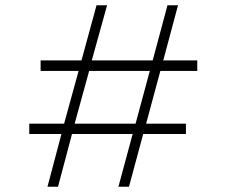

<svg xmlns="http://www.w3.org/2000/svg" viewBox="-20 -708 859 728"><path d="M160 0 213 -200H91V-239H223L278 -439H134V-479H289L346 -688H386L328 -479H559L615 -688H655L599 -479H728V-439H588L534 -239H685V-200H523L469 0H429L483 -200H253L200 0ZM263 -239H494L548 -439H318Z"/></svg>

Font: Saira Expanded ExtraLight
Style: Regular
Weight: 250
Width: 7
Designer: Hector Gatti with collaboration of the Omnibus-Type team
Foundry: Omnibus-Type
Version: Version 1.101